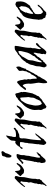

<svg xmlns="http://www.w3.org/2000/svg" viewBox="998 -1659 690 2726"><g transform="rotate(-90 1343.0 -296.0)"><path d="M205 -398C207 -403 207 -408 207 -412C207 -425 202 -432 180 -432C171 -432 175 -431 162 -420C134 -397 118 -379 100 -358C86 -343 77 -334 70 -322C65 -312 52 -302 52 -290C52 -284 55 -285 57 -285C65 -285 66 -296 70 -300C77 -307 90 -319 96 -326C103 -334 111 -352 121 -352C124 -352 130 -346 133 -340C133 -338 126 -325 125 -311C123 -294 124 -271 122 -256C120 -248 114 -239 114 -232C114 -226 118 -218 118 -211V-209C123 -198 97 -158 101 -120C101 -114 92 -106 92 -97C92 -91 94 -86 94 -78C94 -71 86 -54 86 -49C86 -48 87 -47 87 -46C88 -46 90 -43 90 -42C90 -39 83 -31 83 -18V-17C79 -2 64 4 64 15C64 20 66 20 69 20C80 20 111 -27 130 -43C135 -46 142 -46 145 -50C146 -52 150 -64 152 -68C153 -70 159 -70 160 -72C162 -76 163 -81 163 -86C163 -94 161 -102 161 -109C161 -118 167 -125 167 -135C167 -140 167 -146 167 -152C167 -190 169 -183 176 -228C180 -252 188 -275 191 -300C193 -318 190 -340 194 -362C197 -377 204 -394 205 -398ZM391 -392C391 -393 392 -394 392 -395C392 -399 389 -403 388 -406C367 -401 359 -377 344 -366C342 -364 339 -364 336 -362C334 -360 332 -356 330 -354C324 -352 319 -351 315 -351C263 -351 293 -426 268 -428C261 -423 259 -406 253 -406C247 -405 208 -354 205 -354C206 -344 218 -338 227 -329C236 -320 244 -306 249 -304C255 -302 277 -300 278 -300C280 -300 281 -299 283 -299C299 -299 312 -309 322 -315C350 -331 370 -353 377 -370C377 -372 384 -379 384 -381C384 -382 384 -384 384 -386C384 -388 385 -389 387 -389H388C390 -389 391 -389 391 -392Z M541 -121C540 -121 539 -122 538 -122C531 -122 531 -114 526 -110C521 -107 512 -106 508 -103C496 -93 490 -72 471 -70C468 -78 467 -86 467 -94C467 -112 473 -129 475 -140C477 -154 482 -165 482 -180C483 -198 490 -212 493 -230C495 -245 494 -261 497 -274C499 -285 504 -292 504 -304C504 -310 503 -317 503 -324C503 -355 519 -382 519 -390C519 -403 513 -406 505 -406C487 -406 482 -402 478 -402C476 -402 475 -402 473 -402C472 -402 460 -391 457 -391C452 -391 455 -389 453 -388C434 -375 416 -353 402 -340C397 -335 391 -335 387 -333C382 -328 380 -324 380 -321C380 -313 395 -311 395 -307H396C398 -307 397 -311 398 -311C414 -315 412 -327 420 -333C423 -335 428 -334 431 -336C436 -340 437 -352 442 -352C443 -352 444 -352 445 -351C445 -337 442 -321 442 -311C441 -307 439 -306 438 -304C435 -291 435 -281 431 -271C426 -247 424 -215 420 -198C417 -186 416 -175 413 -165C412 -157 407 -154 407 -149C407 -146 409 -144 409 -140C409 -134 405 -133 405 -125C405 -123 406 -120 406 -117C406 -110 398 -110 398 -104C398 -98 402 -93 402 -87C402 -75 391 -61 391 -48C391 -47 393 -32 395 -22C398 -3 401 1 409 3C411 3 413 6 413 6C416 7 418 7 421 7C450 8 461 -24 475 -34C484 -41 484 -46 489 -52C498 -61 511 -65 519 -74C521 -76 521 -83 522 -85C529 -93 542 -99 542 -112C542 -115 542 -118 541 -121ZM559 -613C555 -619 544 -621 543 -621C536 -621 529 -617 529 -617C521 -617 504 -615 497 -610C486 -603 489 -586 482 -569C479 -560 473 -558 471 -548C470 -539 469 -529 469 -520C469 -497 474 -478 491 -478C493 -478 495 -478 497 -479C500 -479 514 -509 515 -511C518 -521 520 -521 522 -526C528 -538 529 -554 533 -562C536 -568 560 -591 560 -607C560 -609 560 -611 559 -613Z M891 -443C889 -445 887 -446 884 -446C876 -446 868 -435 865 -433C854 -421 828 -414 787 -414C765 -414 761 -414 761 -432C761 -469 770 -474 770 -479C770 -481 770 -483 770 -486V-487C775 -507 777 -538 785 -553C761 -551 755 -537 737 -517C727 -506 716 -493 712 -483C707 -471 712 -420 698 -420C694 -420 687 -425 686 -425C669 -425 647 -401 639 -392C636 -390 638 -385 635 -381C634 -380 629 -380 628 -378C625 -374 627 -370 624 -367C613 -353 591 -346 591 -328C591 -321 599 -321 602 -321C616 -321 614 -334 617 -341C623 -354 638 -358 658 -358C672 -358 687 -356 690 -353C689 -354 689 -326 686 -312C685 -302 680 -293 679 -287C677 -273 678 -260 676 -247C675 -245 672 -244 672 -239C669 -218 670 -204 668 -185C667 -170 658 -129 658 -108C658 -100 661 -96 661 -96C661 -94 658 -93 657 -93C653 -64 648 -32 648 -22C648 -14 665 15 676 16C696 16 699 -1 712 -9C725 -18 724 -16 730 -24C741 -44 750 -57 763 -71C777 -86 785 -100 796 -115C800 -122 811 -128 811 -138C811 -141 809 -141 807 -141C795 -141 791 -125 788 -125C786 -125 784 -126 783 -126C779 -126 775 -113 774 -112C766 -104 758 -96 752 -90C742 -78 732 -62 715 -57C715 -94 720 -134 723 -170C727 -220 742 -270 742 -305C742 -312 741 -318 741 -325C741 -377 763 -357 774 -370C774 -371 774 -371 775 -371C776 -371 778 -368 778 -367C802 -367 803 -373 821 -381C830 -386 844 -388 851 -392C856 -396 868 -410 873 -414C878 -419 891 -417 891 -432C891 -434 890 -437 890 -439C890 -441 890 -442 891 -443Z M1022 -398C1024 -403 1024 -408 1024 -412C1024 -425 1019 -432 997 -432C988 -432 992 -431 979 -420C951 -397 935 -379 917 -358C903 -343 894 -334 887 -322C882 -312 869 -302 869 -290C869 -284 872 -285 874 -285C882 -285 883 -296 887 -300C894 -307 907 -319 913 -326C920 -334 928 -352 938 -352C941 -352 947 -346 950 -340C950 -338 943 -325 942 -311C940 -294 941 -271 939 -256C937 -248 931 -239 931 -232C931 -226 935 -218 935 -211V-209C940 -198 914 -158 918 -120C918 -114 909 -106 909 -97C909 -91 911 -86 911 -78C911 -71 903 -54 903 -49C903 -48 904 -47 904 -46C905 -46 907 -43 907 -42C907 -39 900 -31 900 -18V-17C896 -2 881 4 881 15C881 20 883 20 886 20C897 20 928 -27 947 -43C952 -46 959 -46 962 -50C963 -52 967 -64 969 -68C970 -70 976 -70 977 -72C979 -76 980 -81 980 -86C980 -94 978 -102 978 -109C978 -118 984 -125 984 -135C984 -140 984 -146 984 -152C984 -190 986 -183 993 -228C997 -252 1005 -275 1008 -300C1010 -318 1007 -340 1011 -362C1014 -377 1021 -394 1022 -398ZM1208 -392C1208 -393 1209 -394 1209 -395C1209 -399 1206 -403 1205 -406C1184 -401 1176 -377 1161 -366C1159 -364 1156 -364 1153 -362C1151 -360 1149 -356 1147 -354C1141 -352 1136 -351 1132 -351C1080 -351 1110 -426 1085 -428C1078 -423 1076 -406 1070 -406C1064 -405 1025 -354 1022 -354C1023 -344 1035 -338 1044 -329C1053 -320 1061 -306 1066 -304C1072 -302 1094 -300 1095 -300C1097 -300 1098 -299 1100 -299C1116 -299 1129 -309 1139 -315C1167 -331 1187 -353 1194 -370C1194 -372 1201 -379 1201 -381C1201 -382 1201 -384 1201 -386C1201 -388 1202 -389 1204 -389H1205C1207 -389 1208 -389 1208 -392Z M1401 -307C1401 -313 1397 -319 1397 -322C1397 -327 1401 -328 1401 -333C1402 -340 1396 -349 1394 -358L1386 -384C1382 -397 1382 -415 1376 -420C1373 -422 1364 -423 1361 -424C1349 -424 1351 -413 1343 -413C1341 -413 1337 -414 1334 -414C1326 -414 1323 -400 1310 -391C1307 -389 1302 -390 1299 -388C1287 -377 1274 -368 1266 -358C1243 -329 1216 -310 1197 -285C1170 -251 1144 -190 1144 -151C1144 -130 1147 -107 1147 -91C1147 -78 1144 -72 1144 -65C1144 -45 1156 -32 1164 -16C1165 -15 1165 -14 1165 -13C1165 -11 1164 -8 1164 -6C1164 7 1186 18 1190 18C1204 18 1204 8 1216 3C1220 0 1225 -2 1230 -5C1237 -9 1273 -41 1278 -41C1279 -41 1282 -41 1283 -41C1286 -41 1286 -46 1288 -48C1291 -51 1296 -50 1299 -52C1301 -54 1304 -60 1306 -63C1315 -72 1337 -88 1339 -92C1343 -97 1343 -107 1346 -114C1353 -128 1362 -134 1364 -147C1367 -157 1378 -175 1380 -180C1385 -205 1388 -226 1394 -249C1399 -271 1401 -280 1401 -307ZM1328 -238C1328 -228 1323 -216 1321 -202C1319 -189 1321 -173 1317 -161C1312 -157 1313 -149 1310 -143C1307 -138 1296 -126 1296 -117C1296 -115 1296 -113 1296 -111C1296 -109 1293 -111 1292 -110C1286 -94 1280 -75 1266 -63C1263 -61 1258 -62 1255 -60C1252 -56 1248 -48 1237 -48C1221 -48 1207 -81 1207 -138C1207 -157 1212 -170 1216 -190C1226 -246 1234 -274 1266 -318C1271 -324 1274 -333 1277 -336C1290 -346 1307 -355 1314 -355C1324 -355 1322 -308 1325 -274C1326 -261 1328 -248 1328 -238Z M1761 -388C1759 -395 1758 -411 1751 -411C1750 -411 1747 -410 1747 -408C1747 -407 1747 -406 1747 -406C1742 -406 1742 -404 1739 -402C1722 -385 1699 -380 1699 -358C1699 -346 1703 -332 1703 -320C1703 -314 1699 -305 1696 -293C1694 -285 1695 -271 1692 -264C1692 -262 1686 -258 1685 -256C1680 -246 1677 -239 1674 -231C1672 -228 1673 -221 1670 -216C1664 -206 1648 -201 1645 -184C1631 -153 1606 -118 1596 -118C1583 -118 1591 -154 1586 -187C1585 -197 1580 -207 1579 -212C1579 -218 1582 -220 1582 -223C1582 -224 1579 -227 1579 -229C1579 -230 1582 -231 1582 -231H1583C1583 -233 1583 -234 1583 -236C1583 -250 1576 -258 1575 -267C1575 -272 1579 -280 1579 -289C1579 -296 1572 -317 1572 -318C1568 -332 1571 -340 1568 -348C1560 -367 1558 -398 1539 -398C1530 -398 1516 -382 1506 -373C1499 -367 1481 -353 1474 -344C1470 -340 1467 -332 1462 -326C1452 -312 1446 -310 1437 -293C1435 -290 1429 -290 1429 -284C1429 -274 1437 -271 1441 -271C1452 -271 1463 -287 1466 -289C1470 -293 1475 -308 1478 -308C1479 -308 1481 -307 1483 -307C1484 -307 1484 -308 1484 -309C1484 -310 1484 -312 1484 -313C1484 -317 1490 -318 1491 -318C1495 -318 1504 -307 1506 -304C1516 -284 1519 -250 1519 -236C1519 -224 1517 -213 1517 -205C1517 -188 1522 -167 1524 -147C1526 -130 1532 -111 1532 -91C1532 -78 1524 -44 1524 -26C1524 -1 1524 29 1537 29C1548 29 1559 13 1564 6C1575 -2 1591 -41 1594 -45C1600 -56 1611 -68 1616 -78C1619 -85 1620 -94 1623 -100C1627 -107 1636 -110 1641 -118C1644 -122 1643 -128 1645 -132C1648 -142 1661 -154 1667 -165C1671 -173 1674 -183 1678 -190C1689 -212 1703 -233 1710 -249C1713 -254 1711 -259 1714 -264C1719 -272 1733 -276 1733 -285C1733 -288 1732 -291 1732 -294C1732 -298 1737 -302 1739 -308C1743 -317 1744 -325 1747 -333C1750 -341 1755 -349 1758 -354C1761 -363 1762 -373 1762 -380C1762 -383 1762 -386 1761 -388Z M2091 -128C2089 -130 2086 -131 2084 -131C2071 -131 2054 -111 2047 -103C2030 -83 2028 -67 2011 -60C2009 -64 2008 -70 2008 -77C2008 -102 2022 -136 2022 -158C2022 -163 2021 -170 2021 -177C2021 -184 2029 -199 2029 -207C2029 -212 2027 -214 2027 -216C2027 -299 2055 -374 2055 -423C2055 -431 2047 -433 2041 -433C2033 -433 2024 -431 2015 -431C1996 -431 1992 -420 1978 -413C1966 -405 1959 -396 1948 -391C1943 -388 1936 -388 1931 -384C1925 -379 1922 -372 1916 -366C1910 -360 1906 -360 1901 -358C1901 -358 1899 -352 1898 -351C1892 -346 1888 -346 1883 -344C1879 -341 1872 -332 1868 -329C1857 -320 1853 -312 1839 -296C1837 -292 1836 -286 1832 -282C1828 -277 1820 -274 1818 -271C1814 -265 1813 -255 1810 -249C1810 -247 1804 -244 1803 -241C1800 -236 1801 -231 1799 -227C1798 -225 1793 -222 1792 -220C1786 -205 1783 -180 1781 -172C1777 -157 1773 -146 1770 -140C1763 -122 1766 -99 1763 -77C1760 -60 1750 -35 1750 -14C1750 5 1763 9 1763 11C1763 13 1762 15 1762 16C1762 19 1770 20 1776 20C1799 20 1794 10 1803 3C1813 -5 1820 -7 1825 -16C1826 -19 1826 -27 1831 -27C1833 -27 1836 -26 1838 -26C1847 -26 1849 -42 1861 -56C1869 -64 1882 -70 1883 -77C1883 -80 1898 -94 1898 -97C1898 -99 1897 -101 1897 -102C1897 -103 1898 -103 1898 -103C1906 -114 1918 -122 1927 -132C1937 -144 1942 -160 1956 -165C1958 -160 1958 -155 1958 -149C1958 -129 1948 -106 1948 -98C1948 -96 1949 -93 1949 -91C1949 -74 1938 -56 1938 -41C1938 -27 1942 -30 1942 -23C1942 -11 1934 -7 1934 -1C1934 6 1950 17 1964 17C1978 17 1988 3 1996 -5C2007 -15 2009 -17 2014 -26C2023 -43 2040 -61 2051 -74C2068 -93 2094 -101 2094 -121C2094 -124 2093 -126 2091 -128ZM1978 -380C1981 -373 1982 -366 1982 -358C1982 -343 1977 -327 1974 -314C1965 -271 1958 -238 1934 -202C1927 -190 1919 -181 1912 -169C1911 -166 1911 -157 1909 -154C1904 -147 1887 -134 1880 -125C1877 -122 1878 -117 1876 -114C1872 -109 1866 -103 1861 -99C1846 -89 1849 -52 1821 -48C1821 -88 1835 -133 1847 -176C1851 -192 1848 -227 1858 -245C1868 -264 1892 -300 1901 -318C1902 -320 1903 -327 1905 -329C1909 -333 1918 -338 1923 -344C1929 -351 1931 -358 1934 -362C1937 -364 1943 -363 1945 -366C1948 -368 1946 -373 1950 -373C1952 -373 1954 -372 1955 -372C1959 -372 1963 -380 1972 -380C1974 -380 1976 -380 1978 -380Z M2283 -398C2285 -403 2285 -408 2285 -412C2285 -425 2280 -432 2258 -432C2249 -432 2253 -431 2240 -420C2212 -397 2196 -379 2178 -358C2164 -343 2155 -334 2148 -322C2143 -312 2130 -302 2130 -290C2130 -284 2133 -285 2135 -285C2143 -285 2144 -296 2148 -300C2155 -307 2168 -319 2174 -326C2181 -334 2189 -352 2199 -352C2202 -352 2208 -346 2211 -340C2211 -338 2204 -325 2203 -311C2201 -294 2202 -271 2200 -256C2198 -248 2192 -239 2192 -232C2192 -226 2196 -218 2196 -211V-209C2201 -198 2175 -158 2179 -120C2179 -114 2170 -106 2170 -97C2170 -91 2172 -86 2172 -78C2172 -71 2164 -54 2164 -49C2164 -48 2165 -47 2165 -46C2166 -46 2168 -43 2168 -42C2168 -39 2161 -31 2161 -18V-17C2157 -2 2142 4 2142 15C2142 20 2144 20 2147 20C2158 20 2189 -27 2208 -43C2213 -46 2220 -46 2223 -50C2224 -52 2228 -64 2230 -68C2231 -70 2237 -70 2238 -72C2240 -76 2241 -81 2241 -86C2241 -94 2239 -102 2239 -109C2239 -118 2245 -125 2245 -135C2245 -140 2245 -146 2245 -152C2245 -190 2247 -183 2254 -228C2258 -252 2266 -275 2269 -300C2271 -318 2268 -340 2272 -362C2275 -377 2282 -394 2283 -398ZM2469 -392C2469 -393 2470 -394 2470 -395C2470 -399 2467 -403 2466 -406C2445 -401 2437 -377 2422 -366C2420 -364 2417 -364 2414 -362C2412 -360 2410 -356 2408 -354C2402 -352 2397 -351 2393 -351C2341 -351 2371 -426 2346 -428C2339 -423 2337 -406 2331 -406C2325 -405 2286 -354 2283 -354C2284 -344 2296 -338 2305 -329C2314 -320 2322 -306 2327 -304C2333 -302 2355 -300 2356 -300C2358 -300 2359 -299 2361 -299C2377 -299 2390 -309 2400 -315C2428 -331 2448 -353 2455 -370C2455 -372 2462 -379 2462 -381C2462 -382 2462 -384 2462 -386C2462 -388 2463 -389 2465 -389H2466C2468 -389 2469 -389 2469 -392Z M2686 -346C2686 -359 2684 -401 2682 -404C2678 -411 2662 -421 2642 -422C2633 -422 2633 -418 2627 -415C2621 -411 2613 -410 2609 -408C2607 -406 2608 -402 2606 -400C2599 -396 2587 -385 2586 -385C2585 -385 2583 -386 2581 -386C2576 -386 2567 -371 2562 -368C2553 -362 2540 -362 2533 -356C2527 -353 2519 -338 2514 -335C2512 -333 2506 -333 2503 -331C2502 -330 2501 -325 2500 -324C2497 -321 2492 -323 2489 -320C2450 -287 2434 -200 2427 -98C2427 -95 2423 -90 2423 -91C2423 -86 2426 -85 2427 -83C2431 -72 2428 -51 2431 -43C2432 -40 2440 -34 2445 -25C2451 -15 2452 -3 2456 1C2461 5 2477 5 2485 8C2491 10 2499 18 2505 18C2508 18 2510 14 2513 14C2516 14 2520 16 2523 16C2535 16 2551 -8 2565 -21C2572 -26 2581 -30 2587 -36C2590 -39 2592 -44 2595 -47C2599 -51 2609 -52 2609 -55C2609 -56 2609 -59 2609 -60C2609 -63 2619 -69 2620 -72C2627 -84 2638 -89 2639 -105C2636 -106 2634 -106 2632 -106C2617 -106 2608 -83 2602 -76C2594 -65 2577 -55 2569 -50C2558 -44 2550 -32 2538 -32C2522 -32 2508 -62 2507 -65C2506 -71 2505 -86 2505 -102C2505 -152 2512 -145 2533 -160C2538 -163 2539 -168 2543 -171C2549 -174 2557 -175 2562 -178C2567 -181 2567 -185 2573 -189C2578 -193 2585 -192 2591 -196C2592 -197 2593 -202 2595 -204C2600 -209 2607 -209 2613 -211C2628 -215 2629 -223 2642 -240C2663 -267 2684 -296 2686 -346ZM2617 -346C2617 -342 2618 -338 2618 -335C2618 -320 2613 -304 2613 -291C2612 -273 2610 -273 2602 -258C2598 -252 2597 -243 2595 -240C2580 -220 2549 -201 2533 -185C2528 -181 2529 -170 2518 -170C2508 -170 2509 -179 2509 -187C2509 -208 2517 -232 2522 -251C2523 -257 2529 -262 2529 -267C2529 -271 2528 -275 2528 -278C2528 -287 2536 -288 2536 -292C2536 -293 2536 -295 2536 -297C2537 -295 2555 -334 2562 -342C2567 -349 2578 -354 2587 -360C2589 -361 2594 -369 2601 -369C2610 -369 2606 -359 2609 -353C2610 -352 2616 -347 2617 -346Z"/></g></svg>

Font: Jim Nightshade
Style: Regular
Weight: 400
Designer: Astigmatic (AOETI)
Foundry: Astigmatic (AOETI)
Version: Version 1.000